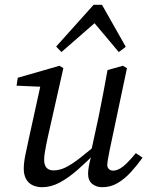

<svg xmlns="http://www.w3.org/2000/svg" viewBox="-20 -767 620 800"><path d="M156 13Q133 13 115.5 4.5Q98 -4 88.5 -21.5Q79 -39 79 -63Q79 -90 86 -123Q93 -156 99 -184L153 -430L164 -405L49 -410L54 -443L228 -493L244 -483L179 -195Q175 -176 171.5 -158.5Q168 -141 166 -126.5Q164 -112 164 -101Q164 -79 174 -68Q184 -57 203 -57Q228 -57 253.5 -69.5Q279 -82 313 -108.5Q347 -135 394 -175L400 -141H389Q343 -94 303.5 -59.5Q264 -25 228 -6Q192 13 156 13ZM406 13Q381 13 364 -1Q347 -15 347 -43Q347 -56 350 -73.5Q353 -91 362 -124H357L391 -281Q401 -329 410 -377.5Q419 -426 428 -475L492 -493L509 -483L437 -142Q433 -122 430 -105Q427 -88 427 -79Q427 -69 434 -62.5Q441 -56 451 -56Q471 -56 493 -73.5Q515 -91 546 -129L574 -110Q551 -78 525.5 -50Q500 -22 470.5 -4.5Q441 13 406 13ZM475 -550 354 -694H401L236 -550L214 -573L370 -747H405L504 -572Z"/></svg>

Font: Source Serif 4 18pt
Style: Italic
Weight: 400
Italic angle: -12°
Designer: Frank Grießhammer
Foundry: Adobe Systems Incorporated
Version: Version 4.004;hotconv 1.0.116;makeotfexe 2.5.65601